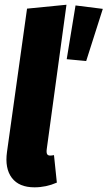

<svg xmlns="http://www.w3.org/2000/svg" viewBox="-20 -780 458 818"><path d="M263.2 -759.8 179.2 -145Q177.2 -129.9 180.7 -123.5Q184.1 -117.2 193.8 -117.2Q200.2 -117.2 210 -119.1L222.2 -2Q176.3 18.1 127 18.1Q61 18.1 30.5 -22.2Q0 -62.5 9.8 -132.8L95.2 -743.2ZM301.8 -756.8 418 -742.2 347.2 -520 264.2 -527.8Z"/></svg>

Font: Fira Sans Compressed ExtraBold
Style: Italic
Weight: 800
Width: 3
Italic angle: -8°
Designer: Carrois Corporate & Edenspiekermann AG
Foundry: Carrois Corporate GbR & Edenspiekermann AG
Version: Version 4.203;PS 004.203;hotconv 1.0.88;makeotf.lib2.5.64775